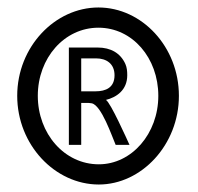

<svg xmlns="http://www.w3.org/2000/svg" viewBox="-20 -482 529 513"><path d="M26 -226C26 -95 127 11 244 11C358 11 458 -95 458 -226C458 -357 359 -462 243 -462C127 -462 26 -357 26 -226ZM81 -226C81 -327 152 -408 243 -408C334 -408 403 -327 403 -226C403 -125 332 -43 244 -43C152 -43 81 -125 81 -226ZM164 -95H197V-207H209C215 -207 221 -207 225 -206C251 -201 279 -118 289 -95H326C320 -108 275 -209 263 -215C291 -222 320 -241 320 -281C320 -292 319 -302 315 -311C302 -340 276 -355 241 -355H164ZM197 -238V-326H237C264 -326 286 -312 286 -281C286 -248 263 -238 235 -238Z"/></svg>

Font: Charger Sport
Style: Nrw
Weight: 400
Designer: Jasper
Foundry: Cannot Into Space Fonts
Version: Version 1.1